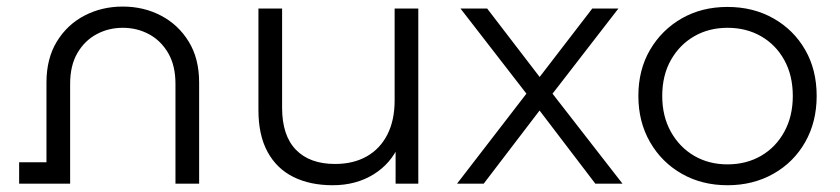

<svg xmlns="http://www.w3.org/2000/svg" viewBox="-20 -551 2521 576"><path d="M119.4 0V-303.3Q119.4 -375.6 150.7 -426.6Q181.9 -477.5 233.8 -504.4Q285.7 -531.3 348.4 -531.3Q411 -531.3 462.9 -504.2Q514.8 -477.1 546.1 -426.3Q577.4 -375.6 577.4 -303.3V0H506.4V-299.4Q506.4 -354.3 484.6 -391.7Q462.8 -429.1 427.1 -448.3Q391.3 -467.6 348.4 -467.6Q305.5 -467.6 269.7 -448.3Q233.9 -429.1 212.1 -391.7Q190.4 -354.3 190.4 -299.4V0ZM37.4 0V-64.3H159.9V0Z M978 4.7Q910.3 4.7 860.3 -20.1Q810.2 -44.9 782.8 -95.1Q755.3 -145.4 755.3 -220.5V-525.5H826.3V-227.9Q826.3 -144.3 867.8 -101.7Q909.3 -59.1 985 -59.1Q1039.8 -59.1 1080 -81.7Q1120.2 -104.4 1142.1 -147.3Q1163.9 -190.3 1163.9 -249.6V-525.5H1234.9V0H1166.8V-143.7L1177.8 -117.5Q1153 -60.1 1100.4 -27.7Q1047.8 4.7 978 4.7Z M1351.1 0 1573.4 -288.4 1572.4 -253.1 1361.4 -525.5H1441.4L1614.2 -300.2L1584.1 -300.8L1756.9 -525.5H1835.3L1622.3 -250.2L1623.3 -288.3L1847.5 0H1766L1583.3 -239.6L1611.5 -236.2L1431.1 0Z M2162.5 4.7Q2085.7 4.7 2025.4 -29.7Q1965.1 -64 1930.1 -124.7Q1895.1 -185.5 1895.1 -263.1Q1895.1 -341.7 1930.2 -401.6Q1965.3 -461.5 2025.4 -495.9Q2085.4 -530.2 2162.5 -530.2Q2239.6 -530.2 2300.2 -495.9Q2360.9 -461.6 2395.4 -401.7Q2430 -341.9 2430 -263.1Q2430 -185.3 2395.5 -124.6Q2361 -64 2300.2 -29.7Q2239.4 4.7 2162.5 4.7ZM2162.5 -57.9Q2218.9 -57.9 2263.2 -83.5Q2307.5 -109.2 2332.9 -155.7Q2358.4 -202.2 2358.4 -263Q2358.4 -324.8 2332.9 -370.8Q2307.5 -416.8 2263.2 -442.2Q2218.9 -467.6 2162.8 -467.6Q2106.7 -467.6 2062.7 -442.2Q2018.6 -416.8 1992.6 -370.8Q1966.7 -324.8 1966.7 -263Q1966.7 -202.2 1992.6 -155.7Q2018.6 -109.2 2062.6 -83.5Q2106.7 -57.9 2162.5 -57.9Z"/></svg>

Font: Montserrat Alternates Thin
Style: Regular
Weight: 100
Designer: Julieta Ulanovsky
Foundry: Julieta Ulanovsky
Version: Version 9.000